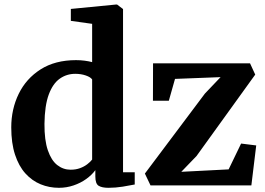

<svg xmlns="http://www.w3.org/2000/svg" viewBox="-20 -840 1203 870"><path d="M247 11Q203 11 164 -5Q125 -21 95 -54.2Q65 -87.5 48 -139.5Q31 -191.5 31 -262.5Q31 -345.5 64.8 -414.8Q98.5 -484 164.2 -525.8Q230 -567.5 324.5 -567.5Q345 -567.5 363.8 -565Q382.5 -562.5 397.5 -558.5V-732L301 -745.5V-799.5L506 -819.5H510.5L537.5 -799V-59.5H590.5V-4Q569 0.5 536 5.8Q503 11 471.5 11Q442 11 427 1.8Q412 -7.5 412 -40.5V-69Q396 -47 370.5 -28.8Q345 -10.5 313.2 0.2Q281.5 11 247 11ZM300 -71Q323.5 -71 342.5 -78Q361.5 -85 375.5 -95.8Q389.5 -106.5 397.5 -117V-480Q390.5 -490.5 368.8 -498Q347 -505.5 321 -505.5Q282 -505.5 250.8 -483.5Q219.5 -461.5 201 -411.8Q182.5 -362 181.5 -279Q181 -205 196.8 -159Q212.5 -113 239.5 -92Q266.5 -71 300 -71ZM979.5 -490.5 773 -482.5 745 -383.5H673L673.5 -553H1113L1136.5 -502L870.5 -133L801.5 -61.5L1016 -72.5L1072.5 -189.5L1141 -181L1119 0H662L636.5 -53.5L908.5 -416Z"/></svg>

Font: Merriweather 24pt
Style: Bold
Weight: 700
Designer: Eben Sorkin
Foundry: Eben Sorkin
Version: Version 2.100